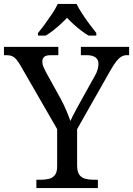

<svg xmlns="http://www.w3.org/2000/svg" viewBox="-25 -951 673 971"><path d="M159 0V-42H182Q204 -42 222.5 -46.5Q241 -51 252.5 -65.5Q264 -80 264 -109V-298L79 -619Q68 -638 58.5 -649.5Q49 -661 37 -666.5Q25 -672 8 -672H-5V-714H270V-672H233Q206 -672 197.5 -662.5Q189 -653 189 -640Q189 -626 195 -612Q201 -598 207 -587L281 -453Q298 -422 310.5 -392Q323 -362 331 -339Q340 -360 357 -391Q374 -422 391 -453L455 -568Q465 -585 469 -600.5Q473 -616 473 -628Q473 -650 457.5 -661Q442 -672 413 -672H384V-714H628V-672H616Q602 -672 589.5 -665Q577 -658 563.5 -641Q550 -624 533 -594L365 -298V-114Q365 -83 376 -67.5Q387 -52 406 -47Q425 -42 447 -42H470V0ZM167 -784Q183 -803 202 -829Q221 -855 239 -882Q257 -909 267 -931H362Q373 -909 390.5 -882Q408 -855 427.5 -829Q447 -803 462 -784V-771H423Q404 -782 384.5 -797Q365 -812 347 -828.5Q329 -845 314 -861Q299 -845 281 -828.5Q263 -812 244 -797Q225 -782 206 -771H167Z"/></svg>

Font: Noto Serif Sinhala
Style: Regular
Weight: 400
Designer: Jelle Bosma - Monotype Design Team
Foundry: Monotype Imaging Inc.
Version: Version 2.006